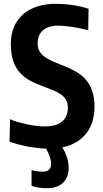

<svg xmlns="http://www.w3.org/2000/svg" viewBox="-20 -770 541 1010"><path d="M226 220Q209 220 189 217.5Q169 215 146 208V125Q163 130 180 131.5Q197 133 205 133Q228 133 238.5 122Q249 111 249 92Q249 76 242 55.5Q235 35 223 12Q177 10 127.5 1Q78 -8 30 -25L33 -143Q49 -135 72 -128.5Q95 -122 120 -116.5Q145 -111 170 -108Q195 -105 216 -105Q276 -105 306.5 -130.5Q337 -156 337 -204Q337 -227 328 -243.5Q319 -260 301.5 -272.5Q284 -285 260 -295Q236 -305 206 -316Q170 -329 139.5 -345Q109 -361 86 -386Q63 -411 50 -448Q37 -485 37 -541Q37 -589 53.5 -628Q70 -667 100.5 -694Q131 -721 175 -735.5Q219 -750 275 -750Q317 -750 359 -744Q401 -738 446 -724L444 -611Q403 -622 359.5 -628.5Q316 -635 287 -635Q234 -635 206 -610.5Q178 -586 178 -541Q178 -517 188 -500Q198 -483 216.5 -470Q235 -457 260.5 -446Q286 -435 317 -423Q353 -409 382.5 -391.5Q412 -374 433 -349Q454 -324 465.5 -290Q477 -256 477 -208Q477 -122 432.5 -66.5Q388 -11 308 5Q325 34 333 59.5Q341 85 341 114Q341 163 311.5 191.5Q282 220 226 220Z"/></svg>

Font: Encode Sans Compressed
Style: Bold
Weight: 700
Designer: Pablo Impallari, Andres Torresi
Foundry: Pablo Impallari, Andres Torresi
Version: Version 1.000; ttfautohint (v1.00) -l 8 -r 50 -G 200 -x 14 -